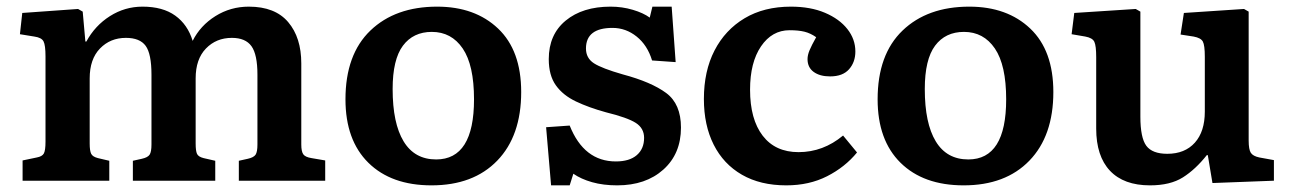

<svg xmlns="http://www.w3.org/2000/svg" viewBox="-20 -544 3883 578"><path d="M48 0V-61L91 -70Q107 -73 112 -82Q117 -91 117 -118V-374Q117 -408 111 -419.5Q105 -431 83 -434L40 -441L47 -505L215 -517L229 -509L237 -419H240Q266 -467 311 -495.5Q356 -524 409 -524Q470 -524 507.5 -497Q545 -470 560 -421Q583 -467 628.5 -495.5Q674 -524 729 -524Q808 -524 847.5 -477.5Q887 -431 887 -353V-109Q887 -88 893 -79.5Q899 -71 918 -68L959 -61V0H699V-60L726 -66Q744 -70 749.5 -78.5Q755 -87 755 -109V-319Q755 -380 737 -405Q719 -430 678 -430Q631 -430 600 -398Q569 -366 569 -308V-112Q569 -90 573 -81Q577 -72 593 -68L628 -60V0H380V-60L407 -66Q425 -70 430.5 -78.5Q436 -87 436 -109V-319Q436 -382 418.5 -406Q401 -430 359 -430Q312 -430 281 -398Q250 -366 250 -308V-112Q250 -90 254.5 -81Q259 -72 275 -68L309 -60V0Z M1279 14Q1158 14 1089 -54Q1020 -122 1020 -245Q1020 -380 1095 -452Q1170 -524 1296 -524Q1410 -524 1479.5 -458Q1549 -392 1549 -267Q1549 -135 1477 -60.5Q1405 14 1279 14ZM1293 -64Q1407 -64 1407 -245Q1407 -348 1373 -398Q1339 -448 1280 -448Q1224 -448 1193 -406.5Q1162 -365 1162 -276Q1162 -173 1195 -118.5Q1228 -64 1293 -64Z M1639 14 1624 -161 1695 -166Q1738 -58 1834 -58Q1875 -58 1897 -77Q1919 -96 1919 -129Q1919 -158 1894 -174Q1869 -190 1804 -206Q1753 -220 1714 -238.5Q1675 -257 1653.5 -287Q1632 -317 1632 -366Q1632 -440 1683 -482Q1734 -524 1818 -524Q1853 -524 1885 -514.5Q1917 -505 1936 -491L1944 -524H2002L2014 -357L1943 -362Q1929 -408 1896.5 -434Q1864 -460 1824 -460Q1744 -460 1744 -398Q1744 -369 1768 -353.5Q1792 -338 1855 -320Q1941 -297 1985.5 -264Q2030 -231 2030 -160Q2030 -81 1977 -33.5Q1924 14 1838 14Q1796 14 1762.5 4.5Q1729 -5 1706 -21L1695 14Z M2347 14Q2269 14 2213.5 -18Q2158 -50 2128.5 -108.5Q2099 -167 2099 -246Q2099 -330 2131 -392Q2163 -454 2221.5 -489Q2280 -524 2361 -524Q2420 -524 2463.5 -505.5Q2507 -487 2531 -456.5Q2555 -426 2555 -389Q2555 -357 2536 -335.5Q2517 -314 2479 -314Q2448 -314 2429.5 -327.5Q2411 -341 2411 -366Q2411 -378 2417 -392.5Q2423 -407 2437 -432Q2420 -444 2402 -448.5Q2384 -453 2357 -453Q2304 -453 2271 -404.5Q2238 -356 2238 -274Q2238 -185 2276 -135.5Q2314 -86 2384 -86Q2458 -86 2518 -136L2560 -85Q2524 -41 2470 -13.5Q2416 14 2347 14Z M2881 14Q2760 14 2691 -54Q2622 -122 2622 -245Q2622 -380 2697 -452Q2772 -524 2898 -524Q3012 -524 3081.5 -458Q3151 -392 3151 -267Q3151 -135 3079 -60.5Q3007 14 2881 14ZM2895 -64Q3009 -64 3009 -245Q3009 -348 2975 -398Q2941 -448 2882 -448Q2826 -448 2795 -406.5Q2764 -365 2764 -276Q2764 -173 2797 -118.5Q2830 -64 2895 -64Z M3442 14Q3363 14 3321.5 -30Q3280 -74 3280 -157V-372Q3280 -406 3274.5 -418Q3269 -430 3247 -434L3206 -441L3214 -505L3399 -517L3413 -509V-193Q3413 -129 3431 -105Q3449 -81 3494 -81Q3547 -81 3577 -114.5Q3607 -148 3607 -208V-373Q3607 -408 3601 -419Q3595 -430 3573 -434L3534 -440L3544 -505L3725 -517L3739 -509V-121Q3739 -94 3745.5 -84Q3752 -74 3771 -70L3815 -62V0L3630 7L3616 -77H3613Q3579 -34 3541 -10Q3503 14 3442 14Z"/></svg>

Font: Literata 12pt SemiBold
Style: Regular
Weight: 600
Designer: Latin by Veronika Burian and Jose Scaglione. Greek by Irene Vlachou. Cyrillic by Vera Evstafieva.
Foundry: TypeTogether
Version: Version 3.002